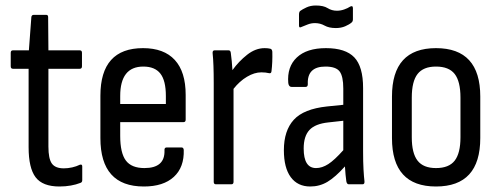

<svg xmlns="http://www.w3.org/2000/svg" viewBox="-20 -670 1813 698"><path d="M196 8Q135 8 109.5 -25.5Q84 -59 84 -135V-420H27Q19 -420 19 -429V-478Q19 -487 27 -487H85L94 -608Q95 -616 103 -616H148Q155 -616 155 -608L156 -487H270Q278 -487 278 -478V-429Q278 -420 270 -420H156V-137Q156 -93 168.5 -75.5Q181 -58 212 -58Q227 -58 242.5 -61.5Q258 -65 270 -71Q279 -74 279 -65V-15Q279 -7 272 -5Q257 1 237.5 4.5Q218 8 196 8Z M503 8Q345 8 345 -168V-322Q345 -495 500 -495Q576 -495 615.5 -452Q655 -409 655 -325V-235Q655 -226 647 -226H417V-176Q417 -114 437.5 -86.5Q458 -59 505 -59Q580 -59 578 -123Q577 -134 586 -134H640Q647 -134 648 -125Q650 -62 612 -27Q574 8 503 8ZM417 -292H583V-321Q583 -377 563 -402.5Q543 -428 501 -428Q417 -428 417 -321Z M765 0Q757 0 757 -9V-367Q757 -440 753 -476Q752 -487 760 -487H811Q818 -487 819 -478Q821 -465 822.5 -448Q824 -431 825 -415Q848 -447 878.5 -471Q909 -495 942 -495Q954 -495 962 -493Q969 -492 970 -482Q971 -444 967 -411Q966 -402 958 -404Q946 -407 930 -407Q905 -407 878 -391Q851 -375 829 -347V-9Q829 0 821 0Z M1108 8Q1062 8 1037 -26Q1012 -60 1012 -124Q1012 -195 1048 -234.5Q1084 -274 1169 -283L1228 -289V-348Q1228 -393 1214.5 -410.5Q1201 -428 1163 -428Q1096 -428 1099 -364Q1099 -354 1091 -354H1040Q1030 -354 1028 -368Q1023 -427 1059 -461Q1095 -495 1165 -495Q1236 -495 1268 -461.5Q1300 -428 1300 -350V-120Q1300 -81 1301.5 -54Q1303 -27 1305 -11Q1306 0 1298 0H1248Q1241 0 1239 -11Q1236 -32 1234 -65Q1199 -26 1170.5 -9Q1142 8 1108 8ZM1084 -130Q1084 -59 1129 -59Q1151 -59 1173.5 -73.5Q1196 -88 1228 -124V-231L1174 -225Q1126 -220 1105 -197.5Q1084 -175 1084 -130ZM1201 -568Q1176 -568 1160 -577Q1144 -586 1125 -586Q1111 -586 1098.5 -581Q1086 -576 1076 -572Q1067 -567 1067 -577V-617Q1067 -626 1071 -630Q1079 -636 1094 -643Q1109 -650 1128 -650Q1156 -650 1171 -640.5Q1186 -631 1205 -631Q1218 -631 1231 -635.5Q1244 -640 1253 -646Q1263 -651 1263 -640V-600Q1263 -592 1258 -588Q1250 -581 1235 -574.5Q1220 -568 1201 -568Z M1565 8Q1405 8 1405 -168V-319Q1405 -495 1565 -495Q1726 -495 1726 -319V-168Q1726 8 1565 8ZM1565 -59Q1612 -59 1633 -86Q1654 -113 1654 -171V-315Q1654 -374 1633 -401Q1612 -428 1565 -428Q1519 -428 1498 -401Q1477 -374 1477 -315V-171Q1477 -113 1498 -86Q1519 -59 1565 -59Z"/></svg>

Font: Sofia Sans Cond
Style: Regular
Weight: 400
Width: 3
Designer: Botio Nikoltchev, Ani Petrova
Foundry: lettersoup
Version: Version 4.100; ttfautohint (v1.8.3)